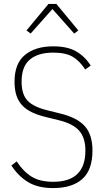

<svg xmlns="http://www.w3.org/2000/svg" viewBox="-20 -946 541 978"><path d="M251 12Q173 12 123 -18.5Q73 -49 38 -103L65 -124Q98 -73 140.5 -46.5Q183 -20 251 -20Q415 -20 415 -179Q415 -245 382.5 -281Q350 -317 278 -334L217 -349Q175 -359 144 -373.5Q113 -388 93 -409.5Q73 -431 63.5 -460.5Q54 -490 54 -530Q54 -623 107.5 -666.5Q161 -710 251 -710Q324 -710 368.5 -684Q413 -658 442 -612L414 -592Q386 -636 350 -657Q314 -678 251 -678Q175 -678 132.5 -643Q90 -608 90 -530Q90 -464 121.5 -432Q153 -400 226 -383L286 -368Q373 -347 412 -303.5Q451 -260 451 -179Q451 -80 399 -34Q347 12 251 12ZM267 -926 379 -791 358 -775 247 -900 136 -775 115 -791 227 -926Z"/></svg>

Font: IBM Plex Sans Condensed ExtraLight
Style: Regular
Weight: 200
Width: 3
Designer: Mike Abbink, Paul van der Laan, Pieter van Rosmalen
Foundry: Bold Monday
Version: Version 1.3